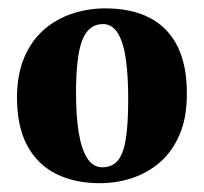

<svg xmlns="http://www.w3.org/2000/svg" viewBox="-20 -824 475 447"><path d="M212.5 -397.5Q154 -397.5 110.5 -419.2Q67 -441 43.2 -485.5Q19.5 -530 19.5 -598Q20 -652.5 37 -691.5Q54 -730.5 83 -755.5Q112 -780.5 148.8 -792.5Q185.5 -804.5 225 -804.5Q287 -804.5 329.5 -782Q372 -759.5 393.8 -715Q415.5 -670.5 415 -604.5Q415 -550 398.2 -510.8Q381.5 -471.5 352.8 -446.5Q324 -421.5 287.8 -409.5Q251.5 -397.5 212.5 -397.5ZM218 -434.5Q240 -434.5 253.2 -449Q266.5 -463.5 272.5 -498.2Q278.5 -533 278.5 -594Q278.5 -647 273 -686Q267.5 -725 254.5 -746.5Q241.5 -768 219 -768Q186 -767.5 171.5 -730.5Q157 -693.5 157 -607Q157 -554.5 163.2 -515.8Q169.5 -477 183 -455.8Q196.5 -434.5 218 -434.5Z"/></svg>

Font: Merriweather 96pt Black
Style: Regular
Weight: 900
Version: Version 2.100